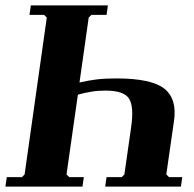

<svg xmlns="http://www.w3.org/2000/svg" viewBox="-23 -690 718 710"><path d="M602 -35H651L646 0H366L371 -35H427L437 -45L462 -220Q473 -296 454 -325.5Q435 -355 367 -355Q339 -355 315 -351Q291 -347 265 -340L223 -45L233 -35H287L282 0H-3L2 -35H58L68 -45L150 -625L140 -635H86L91 -670H376L371 -635H315L305 -625L271 -385Q307 -393 336 -396.5Q365 -400 407 -400Q538 -400 585.5 -361.5Q633 -323 620 -240L592 -45Z"/></svg>

Font: Brygada 1918
Style: Bold Italic
Weight: 700
Italic angle: -8°
Designer: Mateusz Machalski | Borys Kosmynka | Przemek Hoffer
Foundry: NIEPODLEGLA 2018
Version: Version 3.006